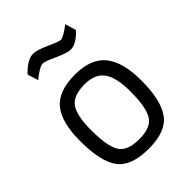

<svg xmlns="http://www.w3.org/2000/svg" viewBox="-213 -837 953 953"><g transform="rotate(-45 264.0 -360.0)"><path d="M265 -510Q377 -510 427.5 -447.5Q478 -385 478 -255Q478 -118 432 -54Q386 10 265 10Q142 10 96 -52Q50 -114 50 -257Q50 -389 99.5 -449.5Q149 -510 265 -510ZM265 -57Q348 -57 374.5 -102Q401 -147 401 -255Q401 -355 369 -398.5Q337 -442 265 -442Q186 -442 156.5 -401.5Q127 -361 127 -257Q127 -145 154 -101Q181 -57 265 -57ZM408 -721 425 -663Q379 -612 339 -612Q315 -612 260 -637Q205 -662 191 -662Q180 -662 161.5 -651Q143 -640 130 -630L117 -619L99 -676Q150 -730 191 -730Q218 -730 271.5 -705.5Q325 -681 338 -681Q347 -681 364.5 -691Q382 -701 395 -711Z"/></g></svg>

Font: TitilliumText22L Rg
Style: Regular
Weight: 400
Designer: Campivisivi
Foundry: Campivisivi
Version: 1.000